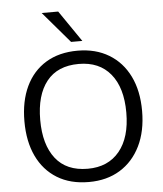

<svg xmlns="http://www.w3.org/2000/svg" viewBox="-61 -991 895 1053"><g transform="rotate(-5 386.0 -464.0)"><path d="M62 0ZM386 9Q284 9 211.5 -35.5Q139 -80 100.5 -161Q62 -242 62 -353Q62 -464 100.5 -545Q139 -626 211.5 -670Q284 -714 386 -714Q485 -714 558 -670Q631 -626 670.5 -545.5Q710 -465 710 -354Q710 -243 670 -161.5Q630 -80 557.5 -35.5Q485 9 386 9ZM386 -64Q498 -64 560.5 -140Q623 -216 623 -353Q623 -490 561 -565.5Q499 -641 386 -641Q269 -641 209 -565.5Q149 -490 149 -353Q149 -217 209 -140.5Q269 -64 386 -64ZM355 -765 208 -937H299L417 -765Z"/></g></svg>

Font: Winston
Style: Regular
Weight: 400
Designer: Original fonts by Vernon Adams / Changes by Cristiano Sobral
Foundry: Original fonts by Vernon Adams / Changes by Cristiano Sobral
Version: Version 2.503;July 17, 2020;FontCreator 13.0.0.2655 64-bit